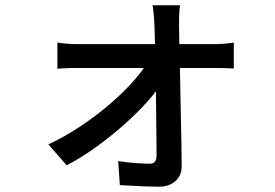

<svg xmlns="http://www.w3.org/2000/svg" viewBox="-20 -636 1040 726"><path d="M661 -616Q658 -600 657.5 -580Q657 -560 657 -542Q657 -515 658 -476Q659 -437 660 -389.5Q661 -342 662 -291Q663 -240 664 -189Q665 -138 666 -91.5Q667 -45 667 -7Q667 28 643 49Q619 70 582 70Q561 70 533.5 69Q506 68 480 66.5Q454 65 433 64L427 -27Q457 -22 490.5 -19.5Q524 -17 546 -17Q560 -17 566 -25Q572 -33 572 -48Q572 -76 571.5 -116.5Q571 -157 570.5 -203.5Q570 -250 569.5 -298Q569 -346 568 -392Q567 -438 566 -476.5Q565 -515 564 -542Q563 -558 561.5 -578Q560 -598 557 -616ZM197 -475Q214 -472 236.5 -470.5Q259 -469 278 -469Q289 -469 319.5 -469Q350 -469 393.5 -469Q437 -469 487 -469Q537 -469 587 -469Q637 -469 680 -469Q723 -469 752.5 -469Q782 -469 791 -469Q808 -469 830.5 -471Q853 -473 864 -475V-377Q849 -378 829 -378.5Q809 -379 794 -379Q787 -379 757.5 -379Q728 -379 684.5 -379Q641 -379 590.5 -379Q540 -379 488.5 -379Q437 -379 393 -379Q349 -379 319 -379Q289 -379 280 -379Q260 -379 238 -378.5Q216 -378 197 -376ZM163 -90Q223 -118 282 -157Q341 -196 392 -239.5Q443 -283 482 -326.5Q521 -370 543 -408H594L595 -331Q576 -295 537.5 -252Q499 -209 449 -164.5Q399 -120 343.5 -80Q288 -40 232 -11Z"/></svg>

Font: Noto Sans KR Medium
Style: Regular
Weight: 500
Designer: Ryoko NISHIZUKA  (kana, bopomofo & ideographs); Paul D. Hunt (Latin, Greek & Cyrillic); Sandoll Communications , Soo-you
Foundry: Adobe
Version: Version 2.004-H2;hotconv 1.0.118;makeotfexe 2.5.65603